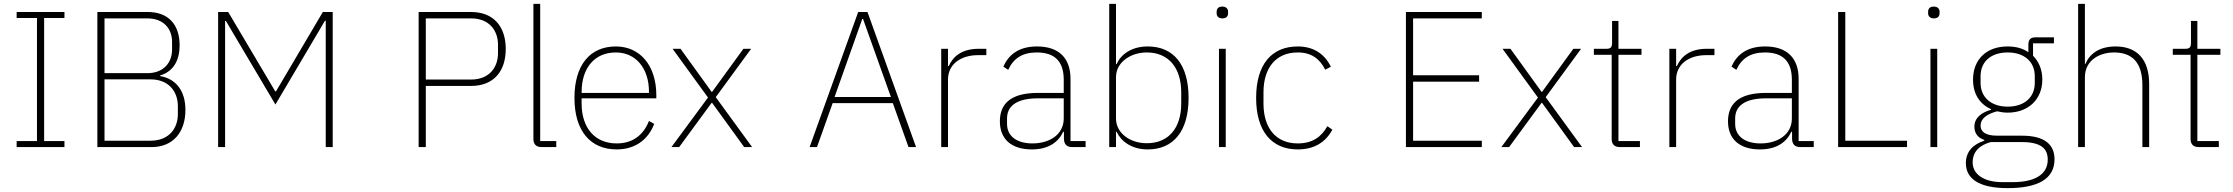

<svg xmlns="http://www.w3.org/2000/svg" viewBox="-20 -760 11536 992"><path d="M313 0V-31H208V-667H313V-698H66V-667H171V-31H66V0Z M483 0H763C874 0 938 -77 938 -192C938 -295 885 -354 807 -367V-370C865 -387 908 -435 908 -526C908 -636 847 -698 744 -698H483ZM520 -350H757C853 -350 899 -286 899 -211V-171C899 -96 853 -33 757 -33H520ZM520 -665H741C827 -665 869 -610 869 -544V-504C869 -438 827 -382 741 -382H520Z M1107 0H1143V-652H1147L1403 -220L1659 -653H1663V0H1699V-698H1648L1406 -288H1402L1159 -698H1107Z M2180 0V-316H2414C2530 -316 2593 -391 2593 -507C2593 -623 2530 -698 2414 -698H2143V0ZM2180 -665H2414C2508 -665 2553 -602 2553 -529V-485C2553 -412 2508 -349 2414 -349H2180Z M2854 0V-31H2771V-740H2736V-42C2736 -15 2750 0 2779 0Z M3166 12C3263 12 3330 -40 3360 -120L3333 -135C3303 -59 3246 -19 3166 -19C3052 -19 2985 -101 2985 -225V-252H3371V-268C3371 -421 3287 -520 3162 -520C3029 -520 2948 -425 2948 -254C2948 -82 3032 12 3166 12ZM3162 -489C3264 -489 3333 -408 3333 -286V-280H2985V-284C2985 -408 3051 -489 3162 -489Z M3449 0H3489L3657 -229H3659L3825 0H3866L3678 -258L3861 -508H3821L3659 -285H3657L3496 -508H3455L3638 -256Z M4713 0 4462 -698H4414L4163 0H4201L4282 -227H4593L4674 0ZM4583 -259H4292L4435 -662H4439Z M4878 0V-349C4878 -432 4949 -475 5032 -475H5076V-508H5038C4947 -508 4904 -467 4882 -419H4878V-508H4843V0Z M5589 0V-31H5511V-352C5511 -460 5451 -520 5338 -520C5244 -520 5192 -478 5164 -416L5189 -399C5217 -460 5264 -489 5337 -489C5428 -489 5476 -444 5476 -348V-280H5343C5197 -280 5146 -220 5146 -133C5146 -41 5206 12 5311 12C5399 12 5449 -27 5473 -79H5477V-42C5478 -15 5491 0 5520 0ZM5314 -19C5237 -19 5183 -54 5183 -120V-148C5183 -211 5231 -252 5343 -252H5476V-148C5476 -64 5402 -19 5314 -19Z M5711 0H5746V-79H5749C5772 -31 5825 12 5910 12C6042 12 6121 -81 6121 -254C6121 -428 6042 -520 5910 -520C5825 -520 5771 -478 5749 -429H5746V-740H5711ZM5905 -20C5820 -20 5746 -71 5746 -148V-362C5746 -437 5820 -489 5905 -489C6018 -489 6083 -409 6083 -283V-225C6083 -99 6018 -20 5905 -20Z M6296 -665C6317 -665 6325 -677 6325 -691V-700C6325 -714 6316 -726 6295 -726C6274 -726 6266 -714 6266 -700V-691C6266 -677 6275 -665 6296 -665ZM6278 0H6313V-508H6278Z M6685 12C6775 12 6831 -29 6864 -90L6838 -108C6807 -52 6760 -19 6685 -19C6571 -19 6508 -100 6508 -225V-283C6508 -408 6571 -489 6685 -489C6755 -489 6798 -457 6827 -400L6856 -415C6826 -478 6770 -520 6685 -520C6550 -520 6470 -427 6470 -254C6470 -82 6550 12 6685 12Z M7636 0V-33H7281V-338H7622V-371H7281V-665H7636V-698H7244V0Z M7737 0H7777L7945 -229H7947L8113 0H8154L7966 -258L8149 -508H8109L7947 -285H7945L7784 -508H7743L7926 -256Z M8453 0V-31H8342V-477H8461V-508H8342V-652H8309V-539C8309 -517 8303 -508 8281 -508H8215V-477H8307V-42C8307 -15 8321 0 8350 0Z M8640 0V-349C8640 -432 8711 -475 8794 -475H8838V-508H8800C8709 -508 8666 -467 8644 -419H8640V-508H8605V0Z M9351 0V-31H9273V-352C9273 -460 9213 -520 9100 -520C9006 -520 8954 -478 8926 -416L8951 -399C8979 -460 9026 -489 9099 -489C9190 -489 9238 -444 9238 -348V-280H9105C8959 -280 8908 -220 8908 -133C8908 -41 8968 12 9073 12C9161 12 9211 -27 9235 -79H9239V-42C9240 -15 9253 0 9282 0ZM9076 -19C8999 -19 8945 -54 8945 -120V-148C8945 -211 8993 -252 9105 -252H9238V-148C9238 -64 9164 -19 9076 -19Z M9833 0V-33H9514V-698H9477V0Z M9972 -665C9993 -665 10001 -677 10001 -691V-700C10001 -714 9992 -726 9971 -726C9950 -726 9942 -714 9942 -700V-691C9942 -677 9951 -665 9972 -665ZM9954 0H9989V-508H9954Z M10595 63C10595 -12 10545 -59 10427 -59H10298C10233 -59 10213 -83 10213 -111C10213 -147 10244 -170 10298 -185C10317 -181 10333 -178 10353 -178C10460 -178 10532 -247 10532 -349C10532 -400 10514 -442 10484 -472V-536H10592V-567H10495C10471 -567 10460 -554 10460 -530V-490C10432 -510 10396 -520 10352 -520C10243 -520 10174 -452 10174 -349C10174 -274 10209 -222 10267 -196V-193C10221 -180 10181 -153 10181 -106C10181 -73 10197 -49 10232 -37V-33C10173 -14 10137 24 10137 83C10137 161 10201 212 10353 212C10508 212 10595 165 10595 63ZM10560 65C10560 145 10487 181 10380 181H10325C10228 181 10172 139 10172 79C10172 22 10210 -11 10266 -26H10425C10526 -26 10560 8 10560 65ZM10353 -209C10266 -209 10213 -259 10213 -331V-367C10213 -439 10264 -489 10353 -489C10441 -489 10493 -439 10493 -367V-331C10493 -259 10441 -209 10353 -209Z M10717 0H10752V-361C10752 -447 10825 -489 10903 -489C10997 -489 11049 -436 11049 -320V0H11084V-326C11084 -452 11022 -520 10911 -520C10823 -520 10775 -479 10755 -430H10752V-740H10717Z M11444 0V-31H11333V-477H11452V-508H11333V-652H11300V-539C11300 -517 11294 -508 11272 -508H11206V-477H11298V-42C11298 -15 11312 0 11341 0Z"/></svg>

Font: IBM Plex Arabic ExtraLight
Style: Regular
Weight: 200
Designer: Mike Abbink, Paul van der Laan, Pieter van Rosmalen, Wael Morcos, Khajak Apelian
Foundry: Bold Monday
Version: Version 1.0